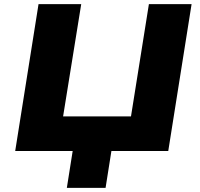

<svg xmlns="http://www.w3.org/2000/svg" viewBox="-20 -725 962 922"><path d="M301 177 329 0H53L165 -705H370L283 -166H609L695 -705H900L788 0H515L487 177Z"/></svg>

Font: Nunito Sans 7pt SemiExpanded Black
Style: Italic
Weight: 900
Width: 6
Italic angle: -9°
Designer: Vernon Adams
Foundry: Vernon Adams
Version: Version 3.101;gftools[0.9.27]